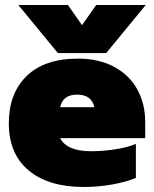

<svg xmlns="http://www.w3.org/2000/svg" viewBox="-20 -728 612 763"><path d="M53 -708H250L306 -628L362 -708H559L402 -517H210ZM15 -238Q15 -357 86 -426Q157 -495 290 -495Q374 -495 434.5 -462Q495 -429 526 -372Q557 -315 557 -244V-179H219Q246 -127 343 -127Q388 -127 437 -134.5Q486 -142 520 -156V-21Q482 -5 426.5 5Q371 15 313 15Q172 15 93.5 -51Q15 -117 15 -238ZM355 -302Q344 -352 286 -352Q230 -352 219 -302Z"/></svg>

Font: Readiness Black
Style: Regular
Weight: 900
Designer: Katatrad Team
Foundry: CadsonDemak
Version: Version 1.00;April 23, 2019;FontCreator 11.5.0.2425 64-bit; 